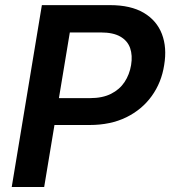

<svg xmlns="http://www.w3.org/2000/svg" viewBox="-20 -748 683 768"><path d="M26.9 0 147.5 -727.5H419.9Q502.9 -727.5 554.9 -696.8Q606.9 -666 627.7 -611.8Q648.4 -557.6 636.7 -487.8Q626 -418 586.9 -363.8Q547.9 -309.6 485.1 -278.8Q422.4 -248 338.4 -248H155.3L173.3 -355.5H340.3Q390.1 -355.5 424.3 -372.8Q458.5 -390.1 478.3 -419.9Q498 -449.7 504.4 -487.8Q510.7 -526.4 500.5 -555.7Q490.2 -585 461.4 -601.6Q432.6 -618.2 383.3 -618.2H259.3L156.7 0Z"/></svg>

Font: Inter 16pt SemiBold
Style: Italic
Weight: 600
Italic angle: -9.3988°
Version: Version 4.001;git-66647c0bb